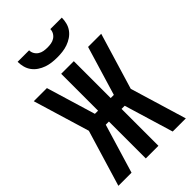

<svg xmlns="http://www.w3.org/2000/svg" viewBox="-262 -982 1075 1075"><g transform="rotate(-45 275.0 -445.0)"><path d="M542 0H438L350 -292H325V0H225V-292H200L112 0H8L109 -335L8 -670H112L200 -378H225V-670H325V-378H350L438 -670H542L441 -335ZM275 -750Q254 -750 233 -752.5Q212 -755 192 -762Q172 -769 154 -781Q136 -793 123.5 -810Q111 -827 105.5 -848Q100 -869 100 -890H191Q191 -875 198.5 -862Q206 -849 218.5 -841Q231 -833 245.5 -830.5Q260 -828 275 -828Q290 -828 304.5 -830.5Q319 -833 331.5 -841Q344 -849 351.5 -862Q359 -875 359 -890H450Q450 -869 444.5 -848Q439 -827 426.5 -810Q414 -793 396 -781Q378 -769 358 -762Q338 -755 317 -752.5Q296 -750 275 -750Z"/></g></svg>

Font: Lode
Style: Bold
Weight: 700
Monospace: yes
Designer: Belleve Invis
Foundry: Belleve Invis
Version: Version 29.2.0; ttfautohint (v1.8.3)